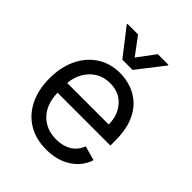

<svg xmlns="http://www.w3.org/2000/svg" viewBox="-217 -884 1017 1017"><g transform="rotate(45 291.0 -376.0)"><path d="M305.4 11.4Q226.6 11.4 169.6 -23.6Q112.6 -58.6 81.9 -121.6Q51.1 -184.7 51.1 -268.5Q51.1 -352.3 81.9 -416.4Q112.6 -480.5 167.8 -516.5Q223 -552.6 296.9 -552.6Q339.5 -552.6 381 -538.4Q422.6 -524.1 456.7 -492.4Q490.8 -460.6 511 -408.4Q531.2 -356.2 531.2 -279.8V-244.3H135.3Q138.1 -157 184.8 -110.4Q231.5 -63.9 305.4 -63.9Q354.8 -63.9 390.3 -85.2Q425.8 -106.5 441.8 -149.1L522.7 -126.4Q503.6 -64.6 446 -26.6Q388.5 11.4 305.4 11.4ZM135.3 -316.8H446Q446 -386 405.5 -431.6Q365.1 -477.3 296.9 -477.3Q248.9 -477.3 213.8 -454.9Q178.6 -432.5 158.4 -395.8Q138.1 -359 135.3 -316.8ZM218.8 -764.2 292.6 -664.8 366.5 -764.2H446V-758.5L331 -610.8H254.3L139.2 -758.5V-764.2Z"/></g></svg>

Font: Inter Alia
Style: Regular
Weight: 400
Designer: Rasmus Andersson (Latin, Greek, Cyrillic etc.) and Evan from Shavian.info (Shavian, old style figures)
Foundry: Shavian.info
Version: Version 0.001;git-37ab20767